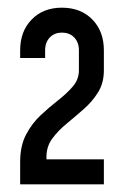

<svg xmlns="http://www.w3.org/2000/svg" viewBox="-20 -810 326 500"><path d="M32.5 -330V-388.5Q32.5 -430.5 48 -459.8Q63.5 -489 86.2 -510.2Q109 -531.5 131.8 -549.2Q154.5 -567 170 -585.2Q185.5 -603.5 185.5 -627V-679Q185.5 -699.5 173.5 -712.2Q161.5 -725 141 -725Q121.5 -725 109.5 -712.2Q97.5 -699.5 97.5 -679V-659H32.5V-679Q32.5 -728.5 62.5 -759.2Q92.5 -790 141 -790Q190.5 -790 220.5 -759.2Q250.5 -728.5 250.5 -679V-627Q250.5 -594 235.5 -569.8Q220.5 -545.5 198.2 -526Q176 -506.5 153.8 -488.2Q131.5 -470 116.2 -449.2Q101 -428.5 101 -402V-395H250.5V-330Z"/></svg>

Font: Mohave Medium
Style: Regular
Weight: 500
Designer: Gumpita Rahayu
Foundry: Tokotype
Version: Version 2.003